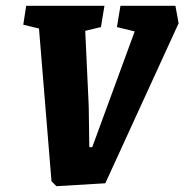

<svg xmlns="http://www.w3.org/2000/svg" viewBox="-20 -631 634 660"><path d="M594 -551 342 -1 174 9 157 -8 114 -533 60 -546 70 -611H339L327 -538L273 -525L285 -266L287 -125H297L443 -523L382 -538L394 -611H583Z"/></svg>

Font: Grenze ExtraBold
Style: Italic
Weight: 800
Italic angle: -10°
Designer: Renata Polastri
Foundry: Omnibus-Type
Version: Version 1.002; ttfautohint (v1.8)